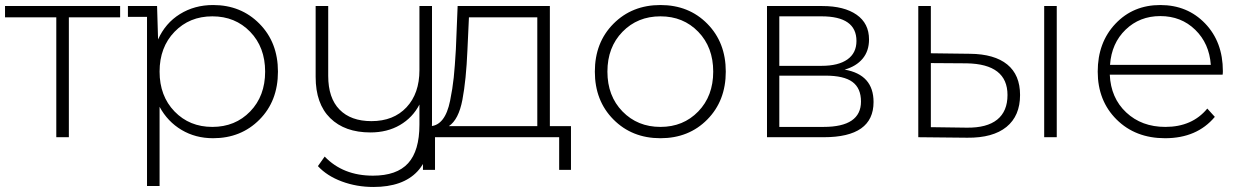

<svg xmlns="http://www.w3.org/2000/svg" viewBox="-21 -546 4941 764"><path d="M457 -522V-477H253V0H203V-477H-1V-522Z M827 -526Q938 -526 1011.5 -451.5Q1085 -377 1085 -261Q1085 -144 1011.5 -70Q938 4 827 4Q757 4 701.5 -29Q646 -62 614 -121V194H564V-479H488V-522H604L608 -389Q637 -454 695 -490Q753 -526 827 -526ZM673.5 -102.5Q733 -41 824 -41Q915 -41 974.5 -102.5Q1034 -164 1034 -261Q1034 -358 974.5 -419.5Q915 -481 824 -481Q733 -481 673.5 -419.5Q614 -358 614 -261Q614 -164 673.5 -102.5Z M1648 -522H1698V-56Q1698 74 1640 136Q1582 198 1465 198Q1398 198 1339 176Q1280 154 1244 115L1271 77Q1344 153 1463 153Q1558 153 1603 103.5Q1648 54 1648 -50V-130Q1621 -78 1570.5 -48.5Q1520 -19 1453 -19Q1351 -19 1293 -76Q1235 -133 1235 -240V-522H1285V-244Q1285 -156 1330 -110Q1375 -64 1457 -64Q1545 -64 1596.5 -119Q1648 -174 1648 -267Z M2167 -44H2251V130H2204V0H1710V130H1662V-44H1693Q1721 -46 1740.5 -71Q1760 -96 1770 -145Q1780 -194 1784.5 -237.5Q1789 -281 1793 -350L1800 -522H2167ZM1839 -347Q1834 -228 1819 -149Q1804 -70 1765 -44H2117V-477H1845Z M2793.5 -70.5Q2720 4 2607 4Q2494 4 2420 -70.5Q2346 -145 2346 -261Q2346 -377 2420 -451.5Q2494 -526 2607 -526Q2720 -526 2793.5 -451.5Q2867 -377 2867 -261Q2867 -145 2793.5 -70.5ZM2456 -102.5Q2516 -41 2607 -41Q2698 -41 2757.5 -102.5Q2817 -164 2817 -261Q2817 -358 2757.5 -419.5Q2698 -481 2607 -481Q2516 -481 2456 -419.5Q2396 -358 2396 -261Q2396 -164 2456 -102.5Z M3340 -269Q3455 -249 3455 -140Q3455 0 3257 0H3031V-522H3251Q3338 -522 3387.5 -487.5Q3437 -453 3437 -389Q3437 -343 3411.5 -312.5Q3386 -282 3340 -269ZM3080 -481V-284H3248Q3315 -284 3351 -309.5Q3387 -335 3387 -383Q3387 -481 3248 -481ZM3256 -41Q3405 -41 3405 -142Q3405 -195 3371 -220Q3337 -245 3264 -245H3080V-41Z M3839 -332Q3936 -331 3987 -289.5Q4038 -248 4038 -168Q4038 -85 3984 -41Q3930 3 3828 2L3633 0V-522H3683V-334ZM4134 0V-522H4184V0ZM3826 -38Q3906 -37 3947 -70Q3988 -103 3988 -168Q3988 -291 3826 -294L3683 -295V-40Z M4845 -263Q4845 -254 4844 -249H4395Q4399 -156 4460.5 -98.5Q4522 -41 4616 -41Q4723 -41 4783 -114L4813 -81Q4742 4 4615 4Q4497 4 4422 -70.5Q4347 -145 4347 -261Q4347 -377 4417.5 -451.5Q4488 -526 4596 -526Q4704 -526 4774.5 -452.5Q4845 -379 4845 -263ZM4596 -482Q4514 -482 4458 -428Q4402 -374 4396 -288H4797Q4791 -373 4735 -427.5Q4679 -482 4596 -482Z"/></svg>

Font: mBank Light
Style: Regular
Weight: 300
Designer: Julieta Ulanovsky
Foundry: Julieta Ulanovsky
Version: Version 7.200;PS 007.200;hotconv 1.0.88;makeotf.lib2.5.64775